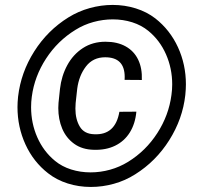

<svg xmlns="http://www.w3.org/2000/svg" viewBox="-20 -741 802 772"><path d="M254.9 -670.9Q294.9 -695.8 340.8 -708.5Q386.7 -721.2 433.1 -721.2Q481.4 -721.2 525.9 -707.3Q570.3 -693.4 604.5 -667Q663.6 -620.6 695.6 -551Q727.5 -481.4 727.5 -401.9Q727.5 -383.3 725.1 -358.9Q714.4 -262.7 660.6 -177.5Q606.9 -92.3 523.4 -40Q483.4 -14.6 437.7 -2Q392.1 10.7 345.2 10.7Q296.4 10.7 252 -3.4Q207.5 -17.6 173.3 -44.4Q114.3 -90.3 82.3 -160.4Q50.3 -230.5 50.3 -310.5Q50.3 -329.1 52.7 -352.5Q64 -449.7 117.7 -534.4Q171.4 -619.1 254.9 -670.9ZM105 -310.1Q105 -245.6 129.9 -189Q154.8 -132.3 201.2 -94.2Q229 -71.3 266.1 -59.6Q303.2 -47.9 344.2 -47.9Q383.8 -47.9 422.4 -58.6Q460.9 -69.3 495.1 -90.3Q566.4 -134.3 612.5 -205.8Q658.7 -277.3 669.4 -359.4Q672.4 -380.9 672.4 -401.9Q672.4 -465.8 647.5 -522.5Q622.6 -579.1 576.7 -616.7Q548.8 -639.6 511.7 -651.4Q474.6 -663.1 433.6 -663.1Q394.5 -663.1 356 -652.6Q317.4 -642.1 283.7 -621.1Q211.9 -577.1 165.3 -505.6Q118.7 -434.1 107.9 -352.5Q105 -331.5 105 -310.1ZM528.3 -292Q523.9 -243.7 502 -208.5Q480 -173.3 443.1 -155.3Q406.2 -137.2 357.4 -138.7Q310.5 -139.6 278.3 -162.8Q246.1 -186 230.2 -223.6Q214.4 -261.2 214.4 -306.6Q214.4 -314 215.3 -327.6L221.2 -383.8Q227.1 -435.5 250.5 -478.8Q273.9 -522 313.2 -547.6Q352.5 -573.2 404.3 -573.2Q451.7 -573.2 485.4 -554.4Q519 -535.6 535.6 -501Q552.2 -466.3 550.3 -419.4L481 -419.9L481.4 -431.6Q481.4 -510.7 402.8 -510.7Q354 -510.7 325.7 -473.9Q297.4 -437 290.5 -384.3L284.2 -327.1Q283.2 -312.5 283.2 -304.7Q283.2 -261.2 301 -231.7Q318.8 -202.1 359.4 -201.2Q443.8 -197.3 460 -291.5Z"/></svg>

Font: Mardoto
Style: Italic
Weight: 400
Italic angle: -12°
Designer: Christian Robertson, Vahan Hovhannisyan
Foundry: Google
Version: Version 1.000